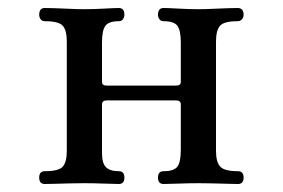

<svg xmlns="http://www.w3.org/2000/svg" viewBox="-20 -460 707 480"><path d="M92 0Q78 0 78 -16Q78 -32 92 -32Q127 -32 137 -43.5Q147 -55 147 -83V-356Q147 -384 137 -395.5Q127 -407 92 -407Q85 -407 81.5 -412Q78 -417 78 -423Q78 -440 92 -440Q99 -440 116.5 -439.5Q134 -439 154 -438Q174 -437 190 -437Q215 -437 241 -438.5Q267 -440 277 -440Q291 -440 291 -423Q291 -417 287.5 -412Q284 -407 277 -407Q252 -407 243.5 -395.5Q235 -384 235 -354V-255Q235 -246 247 -246H420Q432 -246 432 -255V-354Q432 -384 423.5 -395.5Q415 -407 389 -407Q382 -407 378.5 -412Q375 -417 375 -423Q375 -440 389 -440Q400 -440 426 -438.5Q452 -437 477 -437Q493 -437 513 -438Q533 -439 550.5 -439.5Q568 -440 574 -440Q589 -440 589 -423Q589 -417 585 -412Q581 -407 574 -407Q540 -407 530 -395.5Q520 -384 520 -356V-83Q520 -55 530.5 -43.5Q541 -32 575 -32Q589 -32 589 -16Q589 0 575 0Q569 0 551.5 -0.5Q534 -1 513.5 -1.5Q493 -2 477 -2Q452 -2 426 -1Q400 0 389 0Q375 0 375 -16Q375 -32 389 -32Q415 -32 423.5 -43.5Q432 -55 432 -85V-199Q432 -209 420 -209H247Q235 -209 235 -199V-77Q235 -52 245 -42Q255 -32 277 -32Q291 -32 291 -16Q291 0 277 0Q267 0 241 -1Q215 -2 190 -2Q174 -2 154 -1.5Q134 -1 116.5 -0.5Q99 0 92 0Z"/></svg>

Font: Zen Old Mincho Medium
Style: Regular
Weight: 500
Designer: Yoshimichi Ohira
Foundry: Positype
Version: Version 1.500